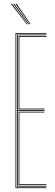

<svg xmlns="http://www.w3.org/2000/svg" viewBox="-20 -970 284 990"><path d="M60 0V-800H219V-796H64V-4H219V0ZM76 -16V-394H209V-390H80V-20H219V-16ZM68 -8V-792H219V-788H72V-402H209V-398H72V-12H219V-8ZM76 -406V-784H219V-780H80V-410H209V-406ZM118.2 -845 36.2 -950H42.2L122.2 -845ZM126.2 -845 48.2 -950H54.2L130.2 -845ZM134.2 -845 60.2 -950H66.2L138.2 -845Z"/></svg>

Font: Big Shoulders Inline Display SC Thin
Style: Regular
Weight: 100
Designer: Patric King
Foundry: XO Type Co
Version: Version 2.002